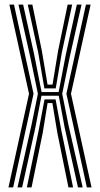

<svg xmlns="http://www.w3.org/2000/svg" viewBox="-20 -820 438 840"><path d="M56.5 0 117.8 -273.2 145.8 -409.8 112.2 -571.2 60.8 -800H81.2L129.5 -581.5L162 -417.2H236.5L268 -581.5L316.2 -800H336.8L285.2 -571.2L252.2 -409.8L279.5 -273.2L341.8 0H321.2L262.8 -262.2L237 -401.2H161.5L134.8 -262.2L76.8 0ZM97.5 0 149 -248.5 174.8 -385H223.2L248.5 -248.5L299.8 0H279.5L231 -238.2L209.2 -369.2H188.2L166.8 -238.2L118 0ZM17 0 107 -409.8 21 -800H41.2L126.8 -409.8L37.5 0ZM360 0 270.5 -409.8 356 -800H376.5L290.5 -409.8L380.5 0ZM174.2 -433.2 147.2 -589.8 101.5 -800H121.5L163 -598L188 -449.8H209.8L234.2 -598L276 -800H295.8L250.5 -589.8L223.8 -433.2Z"/></svg>

Font: Big Shoulders Inline Text Thin SemiBold
Style: Regular
Weight: 600
Version: Version 2.002